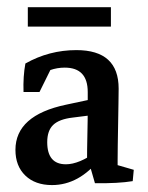

<svg xmlns="http://www.w3.org/2000/svg" viewBox="-20 -519 422 546"><path d="M227.5 -52.7Q227.5 -93.3 228.5 -135.5Q229.5 -177.7 229.5 -214.8V-257.3Q229.5 -326.7 164.1 -326.7Q121.1 -326.7 83.5 -298.3L46.9 -257.3Q45.4 -302.2 52.2 -338.4Q119.6 -376.5 197.3 -376.5Q317.4 -376.5 317.4 -267.1Q317.4 -253.4 316.9 -225.6Q316.4 -197.8 315.9 -166Q315.4 -134.3 314.9 -106.7Q314.5 -79.1 314.5 -64.5ZM46.9 -257.3 53.2 -313.5 133.8 -341.3 92.3 -257.3ZM127.9 7.3Q80.1 7.3 52 -19.8Q23.9 -46.9 23.9 -92.8Q23.9 -190.9 167.5 -221.2L250 -238.8L256.3 -193.4L186.5 -184.6Q148.4 -180.2 131.3 -163.8Q114.3 -147.5 114.3 -114.7Q114.3 -51.8 167.5 -51.8Q204.6 -51.8 255.9 -88.4L264.6 -67.9Q205.1 7.3 127.9 7.3ZM250 2 231 -64 314.5 -85.9V-29.8L301.3 -53.2L360.4 -36.1L357.4 -3.9Q316.4 2.9 250 2ZM59.1 -498.5H295.4V-443.4H59.1Z"/></svg>

Font: Markazi Text Medium
Style: Regular
Weight: 500
Designer: Borna Izadpanah (Arabic designer), Fiona Ross (Arabic design director) and Florian Runge (Latin designer)
Foundry: Borna Izadpanah and Florian Runge
Version: Version 1.001